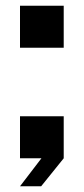

<svg xmlns="http://www.w3.org/2000/svg" viewBox="-20 -554 293 672"><path d="M125 0H50V-147H203V0L124 98H50ZM50 -534H203V-387H50Z"/></svg>

Font: Mozilla Headline BETA
Style: Bold
Weight: 700
Designer: Studio DRAMA
Foundry: Studio DRAMA
Version: Version 0.100